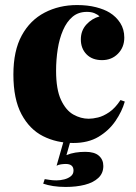

<svg xmlns="http://www.w3.org/2000/svg" viewBox="-20 -552 540 760"><path d="M285 -532Q327 -532 360 -523.5Q393 -515 414 -502Q440 -486 456 -461Q472 -436 472 -403Q472 -365 447 -339.5Q422 -314 384 -314Q345 -314 322.5 -337Q300 -360 300 -396Q300 -431 322 -455Q344 -479 374 -487Q366 -495 353.5 -500Q341 -505 324 -505Q290 -505 267 -485.5Q244 -466 229.5 -432.5Q215 -399 208.5 -357.5Q202 -316 202 -272Q202 -198 221.5 -156.5Q241 -115 270.5 -98.5Q300 -82 331 -82Q347 -82 368 -87Q389 -92 412.5 -108Q436 -124 457 -156L474 -150Q463 -111 437 -73Q411 -35 370 -10.5Q329 14 270 14Q204 14 150.5 -13Q97 -40 65 -100Q33 -160 33 -257Q33 -351 66 -411.5Q99 -472 156.5 -502Q214 -532 285 -532ZM261 -1 243 62Q260 55 278.5 52Q297 49 318 49Q354 49 371.5 64.5Q389 80 389 105Q389 134 369 152.5Q349 171 315.5 179.5Q282 188 240 188Q213 188 190.5 184.5Q168 181 151 175L157 157Q164 158 176.5 160Q189 162 203 162Q219 162 234.5 158Q250 154 260.5 145.5Q271 137 271 123Q271 97 240 97Q232 97 221.5 98.5Q211 100 204 104L234 -1Z"/></svg>

Font: Playfair Display ExtraBold
Style: Regular
Weight: 800
Designer: Claus Eggers Sørensen
Foundry: Claus Eggers Sørensen
Version: Version 1.203